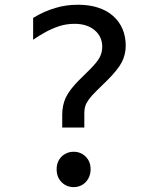

<svg xmlns="http://www.w3.org/2000/svg" viewBox="-20 -766 642 806"><path d="M334 -230.5V-292.5Q334 -307.6 337.9 -320.3Q341.8 -333 353 -348.6Q364.3 -364.3 386.2 -385.7L429.2 -427.7Q473.6 -471.7 490.7 -503.9Q507.8 -536.1 507.8 -575.2Q507.8 -612.3 494.4 -644Q481 -675.8 454.6 -699.2Q429.2 -721.7 392.1 -733.9Q355 -746.1 307.1 -746.1Q255.9 -746.1 211.9 -732.4Q166 -719.2 119.1 -690.9V-599.1Q143.1 -615.7 166 -628.4Q195.3 -645 226.3 -655.5Q257.3 -666 293 -666Q345.7 -666 377.4 -639.2Q409.2 -612.3 409.2 -569.3Q409.2 -544.9 397.5 -523.4Q387.2 -504.4 356 -473.1L312 -429.7Q272 -389.6 255.9 -356Q241.2 -323.2 241.2 -284.7V-230.5ZM360.4 -55.2Q360.4 -87.9 339.8 -108.4Q319.3 -128.9 289.1 -128.9Q273.4 -128.9 260.5 -123.3Q247.6 -117.7 238.3 -108.4Q217.8 -87.9 217.8 -55.2Q217.8 -22 238.8 -1Q259.3 19.5 289.6 19.5Q309.1 19.5 325.2 10Q341.3 0.5 350.8 -16.6Q360.4 -33.7 360.4 -55.2Z"/></svg>

Font: Hack Dev
Style: Regular
Weight: 400
Designer: Christopher Simpkins
Foundry: Christopher Simpkins
Version: Version 2.0315